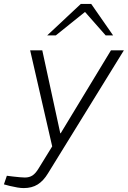

<svg xmlns="http://www.w3.org/2000/svg" viewBox="-89 -752 653 981"><path d="M32 209Q18 209 0 206Q-18 203 -39 198L-69 190L-54 146L-22 150Q-4 152 12 153.5Q28 155 38 155Q61 155 77 144.5Q93 134 108 109L182 -11L187 6H180L65 -495H127L219 -71H221L478 -495H544L156 134Q133 172 103.5 190.5Q74 209 32 209ZM451 -571 333 -705 324 -732H377L489 -571ZM152 -571 324 -732H377L354 -698L196 -571Z"/></svg>

Font: REM ExtraLight
Style: Italic
Weight: 250
Italic angle: -11°
Designer: Octavio Pardo
Foundry: Ashler Design
Version: Version 1.005;gftools[0.9.28]